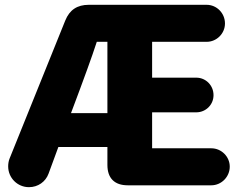

<svg xmlns="http://www.w3.org/2000/svg" viewBox="-20 -775 998 803"><path d="M101.1 7.8C139.2 7.8 170.9 -15.1 183.1 -48.8L224.1 -160.2H429.2V-85C429.2 -29.8 459 0 514.2 0H863.8C905.8 0 940.9 -35.2 940.9 -78.1C940.9 -120.1 905.8 -154.8 863.8 -154.8H616.2V-305.2H800.8C840.8 -305.2 873 -336.9 873 -377C873 -418 840.8 -450.2 800.8 -450.2H616.2V-600.1H844.2C886.2 -600.1 920.9 -634.8 920.9 -676.8C920.9 -720.2 886.2 -754.9 844.2 -754.9H351.1C303.2 -754.9 271 -733.9 252.9 -689L20 -111.8C16.1 -102.1 14.2 -90.8 14.2 -79.1C14.2 -30.8 53.2 7.8 101.1 7.8ZM314 -400.9C337.9 -464.8 355 -513.2 367.2 -547.9L384.8 -600.1H429.2V-301.8H276.9Z"/></svg>

Font: Jellee Bold
Style: Regular
Weight: 700
Designer: Alfredo Marco Pradil
Foundry: Hanken Design Co.
Version: Version 1.223;hotconv 1.0.109;makeotfexe 2.5.65596